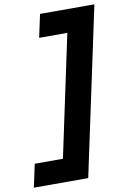

<svg xmlns="http://www.w3.org/2000/svg" viewBox="-151 -759 690 1033"><g transform="rotate(-10 194.0 -242.5)"><path d="M440 -700 245 215H-52L-25 89H129L270 -574H116L143 -700Z"/></g></svg>

Font: Red Hat Text VF
Style: Italic
Weight: 400
Italic angle: -12°
Designer: Pentagram, MCKL
Foundry: Pentagram, MCKL
Version: Version 1.023